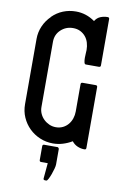

<svg xmlns="http://www.w3.org/2000/svg" viewBox="-104 -836 697 1095"><g transform="rotate(10 244.0 -288.5)"><path d="M188 92V12Q188 2 198 2H245H248H274H276L281 5Q282 6 282 7Q284 9 284 12V101Q284 110 279.5 126.5Q275 143 269 159.5Q263 176 256.5 188.5Q250 201 245 201H238Q233 201 230 198.5Q227 196 228 191L236 102H198Q188 102 188 92ZM352 -384H428Q438 -384 438 -374V-22Q438 -12 428 -12Q407 -12 387.5 -20.5Q368 -29 355 -46Q330 -31 302 -22.5Q274 -14 245 -14Q205 -14 169.5 -29Q134 -44 107.5 -70Q81 -96 65.5 -131Q50 -166 50 -207V-585Q50 -624 65.5 -659.5Q81 -695 109 -722H108Q136 -750 171 -764Q206 -778 245 -778Q305 -778 355 -742Q367 -762 386.5 -770Q406 -778 428 -778Q438 -778 438 -768V-500Q438 -490 428 -490H352Q345 -490 342.5 -501Q340 -512 340 -526Q340 -540 341 -553.5Q342 -567 342 -572Q342 -594 336 -614Q330 -634 317.5 -649Q305 -664 287 -673Q269 -682 245 -682Q204 -682 174.5 -654.5Q145 -627 145 -585V-207Q145 -187 153 -169Q161 -151 175 -137.5Q189 -124 207 -116Q225 -108 245 -108Q268 -108 286 -117Q304 -126 316.5 -141Q329 -156 335.5 -175.5Q342 -195 342 -216V-374Q342 -384 352 -384Z"/></g></svg>

Font: Kanalisirung
Style: Regular
Weight: 500
Designer: Peter Wiegel
Foundry: Peter Wiegel
Version: 1.000